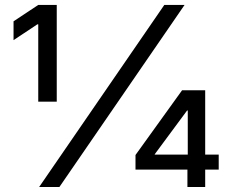

<svg xmlns="http://www.w3.org/2000/svg" viewBox="-20 -747 924 767"><path d="M521.3 -69.6H728.7V0H799.7V-69.6H853.7V-129.3H799.7V-386.4H707.4L521.3 -127.8ZM136.4 0H217.3L717.3 -727.3H636.4ZM132.8 -340.9H206.7V-727.3H132.8L34.1 -661.9V-586.6L129.3 -649.9H132.8ZM730.1 -129.3H598V-130.7L727.3 -305.4H730.1Z"/></svg>

Font: Inter-Regular
Style: Regular
Weight: 500
Designer: Rasmus Andersson
Foundry: rsms
Version: ""